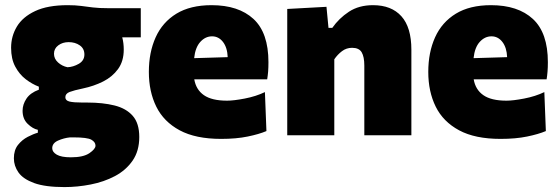

<svg xmlns="http://www.w3.org/2000/svg" viewBox="-20 -536 2218 761"><path d="M235.5 205.5Q159 205.5 115.2 189.5Q71.5 173.5 53.2 147.5Q35 121.5 35 91.5Q35 59 51.2 38.5Q67.5 18 89.8 6.5Q112 -5 130 -10V-21.5Q110 -25.5 89.8 -45Q69.5 -64.5 69.5 -97Q69.5 -122 84.8 -145Q100 -168 134 -180.5V-192.5Q107.5 -202.5 82.2 -221.8Q57 -241 40.5 -271.8Q24 -302.5 24 -346.5Q24 -392.5 47 -430.8Q70 -469 119.5 -492.2Q169 -515.5 248.5 -515.5Q279 -515.5 301.5 -512.5Q323.5 -509.5 348.2 -506.5Q373 -503.5 410.5 -503.5H538V-388H464.5Q470.5 -365.5 470.5 -339.5Q470.5 -293.5 448 -262.5Q425.5 -231.5 388.8 -213Q352 -194.5 309 -185.5Q273 -178 256 -171.5Q239 -165 239 -150.5Q239 -137.5 255.5 -133.5Q272 -129.5 308 -129.5H327Q387.5 -129.5 433.8 -118Q480 -106.5 506 -77Q532 -47.5 532 7Q532 62.5 505.5 100.8Q479 139 435.5 162Q392 185 339.5 195.2Q287 205.5 235.5 205.5ZM247.5 -269.5Q270.5 -270.5 292.5 -283.2Q314.5 -296 314.5 -320Q314.5 -343.5 296.2 -356.2Q278 -369 252 -369Q228 -369 211 -356.2Q194 -343.5 194 -323Q194 -303 210 -288.5Q226 -274 247.5 -269.5ZM261 87.5Q310.5 87.5 334.5 71Q358.5 54.5 358.5 41.5Q358.5 27 342.2 17.8Q326 8.5 271.5 8.5H257.5Q233 11 210 21.2Q187 31.5 187 51.5Q187 66.5 205 77Q223 87.5 261 87.5Z M856.5 14.5Q755.5 14.5 692.2 -19.5Q629 -53.5 599.5 -113.2Q570 -173 570 -251Q570 -328.5 597 -388.2Q624 -448 679.2 -481.8Q734.5 -515.5 818.5 -515.5Q925.5 -515.5 984.8 -460.8Q1044 -406 1044 -289.5Q1044 -268.5 1042.8 -252.8Q1041.5 -237 1039 -221.5H750Q757 -180.5 788.2 -158.8Q819.5 -137 880 -137Q906.5 -137 950.5 -145.5Q994.5 -154 1030 -171L1036 -16.5Q1006.5 -4 961.5 5.2Q916.5 14.5 856.5 14.5ZM820.5 -392Q794 -392 774 -370Q754 -348 749.5 -305.5L882.5 -309.5Q881 -347.5 863.8 -369.8Q846.5 -392 820.5 -392Z M1118.5 0V-500.5L1274 -509L1282 -425.5H1297Q1323.5 -463.5 1363 -489.5Q1402.5 -515.5 1458.5 -515.5Q1531.5 -515.5 1571 -471.5Q1610.5 -427.5 1610.5 -339V0H1424V-276Q1424 -311 1413.5 -328.8Q1403 -346.5 1375.5 -346.5Q1353 -346.5 1335.5 -333.2Q1318 -320 1305 -301V0Z M1964 14.5Q1863 14.5 1799.8 -19.5Q1736.5 -53.5 1707 -113.2Q1677.5 -173 1677.5 -251Q1677.5 -328.5 1704.5 -388.2Q1731.5 -448 1786.8 -481.8Q1842 -515.5 1926 -515.5Q2033 -515.5 2092.2 -460.8Q2151.5 -406 2151.5 -289.5Q2151.5 -268.5 2150.2 -252.8Q2149 -237 2146.5 -221.5H1857.5Q1864.5 -180.5 1895.8 -158.8Q1927 -137 1987.5 -137Q2014 -137 2058 -145.5Q2102 -154 2137.5 -171L2143.5 -16.5Q2114 -4 2069 5.2Q2024 14.5 1964 14.5ZM1928 -392Q1901.5 -392 1881.5 -370Q1861.5 -348 1857 -305.5L1990 -309.5Q1988.5 -347.5 1971.2 -369.8Q1954 -392 1928 -392Z"/></svg>

Font: Heraclito ExtraBold
Style: Regular
Weight: 800
Designer: Kostas Bartsokas (font) & Cristiano Sobral (main changes)
Foundry: Kostas Bartsokas (font) & Cristiano Sobral (main changes)
Version: Version 1.00;July 8, 2020;FontCreator 13.0.0.2655 64-bit